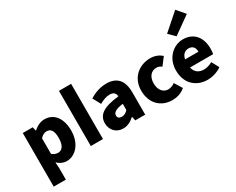

<svg xmlns="http://www.w3.org/2000/svg" viewBox="-124 -1378 2593 2106"><g transform="rotate(-30 1173.0 -325.0)"><path d="M63 182H217V38L212 -39C247 -6 286 12 329 12C436 12 537 -86 537 -257C537 -410 463 -509 343 -509C292 -509 242 -484 204 -449H200L189 -497H63ZM292 -115C268 -115 242 -122 217 -144V-341C244 -370 268 -383 297 -383C352 -383 378 -342 378 -255C378 -154 340 -115 292 -115Z M638 0H792V-699H638Z M1044 12C1100 12 1145 -13 1186 -50H1190L1201 0H1327V-282C1327 -438 1255 -509 1127 -509C1049 -509 978 -484 913 -444L967 -344C1017 -372 1057 -386 1097 -386C1148 -386 1169 -362 1173 -321C977 -301 896 -244 896 -139C896 -56 953 12 1044 12ZM1097 -108C1063 -108 1044 -122 1044 -151C1044 -186 1074 -213 1173 -226V-147C1149 -123 1128 -108 1097 -108Z M1667 12C1720 12 1783 -3 1831 -47L1771 -144C1746 -125 1718 -113 1685 -113C1624 -113 1578 -166 1578 -249C1578 -331 1621 -385 1690 -385C1712 -385 1731 -378 1754 -361L1826 -456C1789 -488 1742 -509 1681 -509C1543 -509 1420 -414 1420 -249C1420 -84 1527 12 1667 12Z M2113 12C2172 12 2240 -7 2292 -44L2242 -137C2207 -117 2171 -106 2135 -106C2072 -106 2025 -135 2011 -202H2304C2307 -216 2310 -242 2310 -270C2310 -405 2240 -509 2096 -509C1977 -509 1861 -410 1861 -249C1861 -83 1971 12 2113 12ZM2009 -306C2019 -364 2056 -392 2100 -392C2156 -392 2178 -355 2178 -306ZM2055 -572 2275 -729 2187 -832 1978 -648Z"/></g></svg>

Font: DAIFUKU Sans
Style: Bold
Weight: 700
Designer: Original font ‘Source Han Sans JP’ : Paul D. Hunt
Foundry: Daifuku
Version: Version 1.000